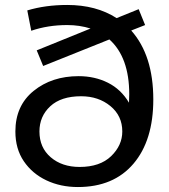

<svg xmlns="http://www.w3.org/2000/svg" viewBox="-20 -746 680 774"><path d="M294 8Q224 8 167 -19Q110 -46 76 -96Q42 -146 42 -216Q42 -320 115.5 -379.5Q189 -439 297 -439Q362 -439 415 -412.5Q468 -386 500 -332L501 -366Q501 -515 421 -587L154 -480L128 -543L345 -631Q301 -645 251 -645Q173 -645 106 -622L90 -704Q163 -726 251 -726Q368 -726 450 -673L539 -709L565 -645L509 -623Q598 -523 598 -345Q598 -180 518 -86Q438 8 294 8ZM301 -73Q383 -73 428 -116.5Q473 -160 473 -216Q473 -279 425 -318.5Q377 -358 307 -358Q226 -358 182.5 -317.5Q139 -277 139 -216Q139 -151 184.5 -112Q230 -73 301 -73Z"/></svg>

Font: Argentum Novus
Style: Regular
Weight: 400
Designer: Julieta Ulanovsky
Foundry: Julieta Ulanovsky
Version: Version 7.20;July 27, 2021;FontCreator 13.0.0.2683 64-bit